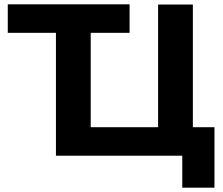

<svg xmlns="http://www.w3.org/2000/svg" viewBox="-20 -720 1033 889"><path d="M873 -131V-699H712V-131H400V-568H580V-700H16V-568H239V1H824V149H973V-131Z"/></svg>

Font: Talent SemiBold
Style: Bold
Weight: 700
Designer: Mike Powis
Version: Version 1.001;hotconv 1.0.109;makeotfexe 2.5.65596